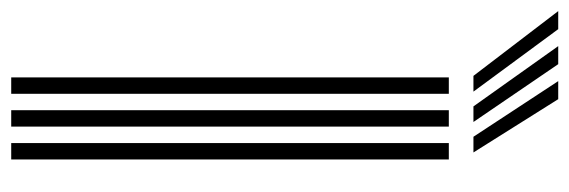

<svg xmlns="http://www.w3.org/2000/svg" viewBox="-446 -676 1040 351"><g transform="rotate(90 74.5 -500.0)"><path d="M160 0V-800H190V0ZM40 0V-800H70V0ZM100 0V-800H130V0ZM37.2 -845 -81.2 -1000H-48.2L66 -845ZM93 -845 -17.2 -1000H15.8L121.5 -845ZM148.5 -845 46.8 -1000H79.8L177.2 -845Z"/></g></svg>

Font: Big Shoulders Inline Display Black
Style: Regular
Weight: 900
Designer: Patric King
Foundry: XO Type Co
Version: Version 1.000